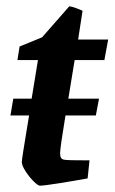

<svg xmlns="http://www.w3.org/2000/svg" viewBox="-20 -578 362 607"><path d="M216 -388 196 -266H293L283 -213H187Q170 -110 170 -94Q170 -84 173 -79Q176 -74 184 -73Q191 -71 263 -71L257 -14Q219 -7 169 1Q119 9 106 9Q100 9 86 -5Q72 -19 60.5 -37Q49 -55 49 -66Q49 -75 66 -177L72 -213H13L22 -266H80L100 -388H35L42 -431L113 -460L199 -558Q209 -558 241 -544L227 -453H322L310 -388Z"/></svg>

Font: Grenze SemiBold
Style: Italic
Weight: 600
Italic angle: -10°
Designer: Renata Polastri
Foundry: Omnibus-Type
Version: Version 1.002; ttfautohint (v1.8)